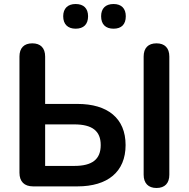

<svg xmlns="http://www.w3.org/2000/svg" viewBox="-20 -929 941 957"><path d="M546 -786C586 -786 607 -808 607 -848C607 -887 585 -909 546 -909C506 -909 484 -887 484 -848C484 -808 506 -786 546 -786ZM357 -786C397 -786 419 -808 419 -848C419 -887 397 -909 357 -909C318 -909 295 -887 295 -848C295 -808 318 -786 357 -786ZM366 0C516 0 606 -72 606 -206C606 -340 516 -411 366 -411H205V-647C205 -690 182 -713 141 -713C100 -713 77 -690 77 -647V-68C77 -24 101 0 145 0ZM760 8C802 8 824 -16 824 -58V-647C824 -690 801 -713 760 -713C719 -713 696 -690 696 -647V-58C696 -16 719 8 760 8ZM205 -309H350C440 -309 482 -276 482 -206C482 -135 440 -102 350 -102H205Z"/></svg>

Font: Nunito
Style: Bold
Weight: 700
Designer: Vernon Adams
Foundry: Vernon Adams
Version: Version 3.602